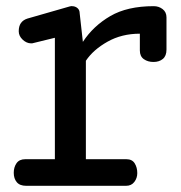

<svg xmlns="http://www.w3.org/2000/svg" viewBox="-20 -600 584 620"><path d="M431.6 -491.2Q373 -491.2 327.1 -465.3Q281.2 -439.5 257.3 -403.8V-85.9H388.2Q406.7 -85.9 415 -72.5Q423.3 -59.1 423.3 -41Q423.3 -24.9 413.8 -12.5Q404.3 0 387.2 0H64.5Q43.9 0 34.2 -11.7Q24.4 -23.4 24.4 -42Q24.4 -60.1 33.4 -73Q42.5 -85.9 61.5 -85.9H157.2V-478L87.4 -460.9Q86.4 -460.4 84.7 -460.2Q83 -460 80.6 -460Q65.9 -460 53.2 -471.9Q40.5 -483.9 40.5 -499Q40.5 -515.6 47.6 -525.6Q54.7 -535.6 68.4 -540L204.6 -579.1Q206.5 -579.1 207 -579.6Q207.5 -580.1 209.5 -580.1H212.4Q222.7 -580.1 230 -574Q237.3 -567.9 237.3 -557.1L247.6 -464.8Q281.2 -516.1 336.2 -548.1Q391.1 -580.1 476.6 -580.1Q492.7 -580.1 505.1 -570.6Q517.6 -561 517.6 -543.9V-439.9Q517.6 -419.4 505.9 -409.7Q494.1 -399.9 475.6 -399.9Q457.5 -399.9 444.6 -408.9Q431.6 -418 431.6 -437Z"/></svg>

Font: Cutive
Style: Regular
Weight: 400
Designer: Vernon Adams
Version: Version 1.002